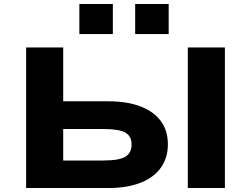

<svg xmlns="http://www.w3.org/2000/svg" viewBox="-20 -943 1259 963"><path d="M111 0V-705H297V-435H523Q617 -435 684 -409.5Q751 -384 786.5 -336Q822 -288 822 -219Q822 -151 786.5 -101.5Q751 -52 684 -26Q617 0 523 0ZM297 -138H497Q578 -138 609 -157Q640 -176 640 -218Q640 -260 608.5 -278Q577 -296 497 -296H297ZM922 0V-705H1108V0ZM658 -772V-923H826V-772ZM378 -772V-923H546V-772Z"/></svg>

Font: Nunito Sans 7pt Expanded ExtraBold
Style: Regular
Weight: 800
Width: 7
Designer: Vernon Adams
Foundry: Vernon Adams
Version: Version 3.101;gftools[0.9.27]